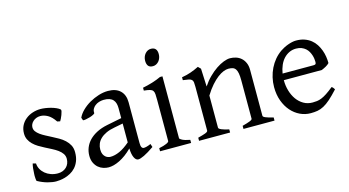

<svg xmlns="http://www.w3.org/2000/svg" viewBox="-76 -951 2282 1254"><g transform="rotate(-15 1065.0 -323.5)"><path d="M341.8 -138.2Q341.8 -103.5 332 -78.9Q322.3 -54.2 306.6 -37.1Q291 -20 272 -9.8Q252.9 0.5 234.4 5.9Q215.8 11.2 199.5 12.9Q183.1 14.6 173.8 14.6Q150.4 14.6 117.4 5.9Q84.5 -2.9 51.8 -21Q48.3 -22.5 47.4 -37.1Q46.4 -45.9 46.4 -56.6Q46.4 -63 46.9 -70.3Q47.4 -88.9 49.6 -107.9Q51.8 -127 55.2 -138.2L76.2 -132.8Q77.1 -112.3 86.9 -94.2Q96.7 -76.2 113 -62.5Q129.4 -48.8 151.1 -41Q172.9 -33.2 198.2 -33.2Q215.8 -33.2 230.5 -38.8Q245.1 -44.4 255.9 -54.7Q266.6 -64.9 272.5 -79.3Q278.3 -93.8 278.3 -110.8Q278.3 -130.4 267.8 -145.5Q257.3 -160.6 240.2 -173.1Q223.1 -185.5 201.4 -196.5Q179.7 -207.5 157.2 -219.2Q136.7 -229.5 117.7 -241.2Q98.6 -252.9 83.7 -267.6Q68.8 -282.2 59.8 -300.3Q50.8 -318.4 50.8 -341.8Q50.8 -372.1 63 -395.8Q75.2 -419.4 95.5 -435.5Q115.7 -451.7 141.8 -460.2Q168 -468.8 195.8 -468.8Q210.9 -468.8 229.2 -466.1Q247.6 -463.4 265.4 -458.5Q283.2 -453.6 298.8 -446.8Q314.5 -439.9 324.2 -431.2Q327.1 -428.2 325 -418Q322.8 -407.7 318.1 -395.5Q313.5 -383.3 308.1 -372.6Q302.7 -361.8 299.8 -357.9L280.8 -361.8Q257.3 -397 232.2 -410.9Q207 -424.8 183.1 -424.8Q167 -424.8 154.3 -419.4Q141.6 -414.1 132.6 -405.5Q123.5 -397 118.9 -386.7Q114.3 -376.5 114.3 -366.2Q114.3 -350.6 123.5 -338.1Q132.8 -325.7 147.9 -314.7Q163.1 -303.7 182.4 -293.7Q201.7 -283.7 222.2 -272.9Q243.2 -262.2 264.6 -250Q286.1 -237.8 303.2 -221.9Q320.3 -206.1 331.1 -185.8Q341.8 -165.5 341.8 -138.2Z M558.1 -48.8Q587.4 -48.8 620.4 -63.7Q653.3 -78.6 690.4 -110.8V-238.3L632.3 -227.1Q599.1 -221.2 575 -210Q550.8 -198.7 535.2 -183.6Q519.5 -168.5 512.2 -150.1Q504.9 -131.8 504.9 -111.8Q504.9 -92.3 510.7 -80.1Q516.6 -67.9 525.1 -60.8Q533.7 -53.7 542.7 -51.3Q551.8 -48.8 558.1 -48.8ZM838.4 -40Q796.9 -11.2 769.8 1.7Q742.7 14.6 729 14.6Q712.9 14.6 702.1 -7.8Q691.4 -30.3 690.4 -69.8Q668.5 -47.9 646.5 -31.7Q624.5 -15.6 603.5 -5.4Q582.5 4.9 563.7 9.8Q544.9 14.6 529.3 14.6Q511.7 14.6 493.2 8.8Q474.6 2.9 459.7 -9.8Q444.8 -22.5 435.1 -42.5Q425.3 -62.5 425.3 -90.8Q425.3 -119.6 435.8 -145.8Q446.3 -171.9 467 -193.4Q487.8 -214.8 518.6 -230.7Q549.3 -246.6 590.3 -254.9L690.4 -274.9V-342.8Q690.4 -359.4 686.5 -373.8Q682.6 -388.2 673.3 -398.7Q664.1 -409.2 648.2 -414.8Q632.3 -420.4 608.4 -419.9Q592.8 -419.4 577.6 -414.6Q562.5 -409.7 551.3 -400.9Q540 -392.1 533.7 -380.1Q527.3 -368.2 528.8 -353.5Q529.3 -349.1 518.8 -343.5Q508.3 -337.9 493.9 -333.5Q479.5 -329.1 465.6 -326.7Q451.7 -324.2 445.8 -325.7L439 -344.7Q450.2 -369.1 473.1 -391.6Q496.1 -414.1 525.6 -431.2Q555.2 -448.2 588.1 -458.5Q621.1 -468.8 651.9 -468.8Q705.6 -468.8 734.6 -440.7Q763.7 -412.6 763.7 -362.3V-86.9Q763.7 -66.4 769 -57.6Q774.4 -48.8 783.2 -48.8Q790 -48.8 800.8 -51.3Q811.5 -53.7 831.1 -62Z M1035.6 -615.7Q1035.6 -602.1 1031.2 -589.8Q1026.9 -577.6 1019.3 -568.6Q1011.7 -559.6 1001.5 -554.2Q991.2 -548.8 979 -548.8Q957 -548.8 947.5 -561Q938 -573.2 938 -595.7Q938 -609.4 942.4 -621.6Q946.8 -633.8 954.6 -642.8Q962.4 -651.9 972.4 -657Q982.4 -662.1 994.1 -662.1Q1035.6 -662.1 1035.6 -615.7ZM879.4 0V-21Q912.6 -27.8 930.2 -35.9Q947.8 -43.9 947.8 -50.8V-327.1Q947.8 -352.1 946.8 -367.4Q945.8 -382.8 939.5 -391.4Q933.1 -399.9 919.2 -403.8Q905.3 -407.7 879.4 -410.2V-429.7Q894.5 -432.6 911.4 -436.8Q928.2 -440.9 944.8 -446Q961.4 -451.2 976.6 -457Q991.7 -462.9 1004.4 -468.8H1021V-50.8Q1021 -44.9 1037.4 -36.4Q1053.7 -27.8 1089.4 -21V0Z M1443.4 0V-21Q1478.5 -30.3 1495.1 -37.1Q1511.7 -43.9 1511.7 -50.8V-309.1Q1511.7 -338.9 1508.3 -357.4Q1504.9 -376 1497.6 -386.7Q1490.2 -397.5 1478.3 -401.4Q1466.3 -405.3 1449.2 -405.3Q1434.1 -405.3 1415.5 -397.9Q1397 -390.6 1375.7 -374.5Q1354.5 -358.4 1331.3 -332.3Q1308.1 -306.2 1284.7 -268.1V-50.8Q1284.7 -43.5 1303 -35.6Q1321.3 -27.8 1353 -21V0H1143.1V-21Q1175.3 -29.3 1193.4 -35.9Q1211.4 -42.5 1211.4 -50.8V-347.2Q1211.4 -366.2 1210 -377.4Q1208.5 -388.7 1201.9 -395Q1195.3 -401.4 1181.6 -404.3Q1168 -407.2 1143.1 -410.2V-429.7Q1176.3 -435.1 1204.6 -445.1Q1232.9 -455.1 1260.3 -468.8L1277.3 -451.7L1282.7 -330.1Q1304.2 -362.8 1330.1 -388.4Q1356 -414.1 1382.3 -431.9Q1408.7 -449.7 1433.3 -459.2Q1458 -468.8 1477.1 -468.8Q1498 -468.8 1517.6 -462.4Q1537.1 -456.1 1552 -442.9Q1566.9 -429.7 1575.9 -409.4Q1585 -389.2 1585 -361.8V-50.8Q1585 -43.9 1599.9 -37.4Q1614.7 -30.8 1653.3 -21V0Z M1910.2 -418Q1885.3 -418 1864.3 -408.2Q1843.3 -398.4 1826.9 -380.9Q1810.5 -363.3 1799.6 -338.4Q1788.6 -313.5 1783.7 -283.2H1992.2Q2003.4 -283.2 2007.1 -286.9Q2010.7 -290.5 2010.7 -300.8Q2010.7 -309.6 2009.3 -321.8Q2007.8 -334 2003.7 -346.9Q1999.5 -359.9 1992.4 -372.6Q1985.4 -385.3 1974.1 -395.3Q1962.9 -405.3 1947 -411.6Q1931.2 -418 1910.2 -418ZM2090.8 -272Q2082 -262.2 2067.4 -253.9Q2052.7 -245.6 2037.1 -239.3H1780.3V-237.8Q1780.3 -201.2 1790.3 -167.2Q1800.3 -133.3 1818.8 -107.2Q1837.4 -81.1 1864.3 -65.4Q1891.1 -49.8 1924.8 -49.8Q1939.9 -49.8 1954.3 -51.5Q1968.8 -53.2 1985.4 -59.8Q2002 -66.4 2022.2 -79.6Q2042.5 -92.8 2069.8 -115.2Q2076.2 -111.8 2080.8 -105.5Q2085.4 -99.1 2087.9 -95.2Q2055.2 -59.6 2030.5 -37.8Q2005.9 -16.1 1984.1 -4.4Q1962.4 7.3 1941.2 11Q1919.9 14.6 1895 14.6Q1857.4 14.6 1823.5 -1.5Q1789.6 -17.6 1763.7 -47.1Q1737.8 -76.7 1722.4 -118.4Q1707 -160.2 1707 -211.9Q1707 -244.6 1714.4 -276.4Q1721.7 -308.1 1735.6 -336.4Q1749.5 -364.7 1769.5 -388.7Q1789.6 -412.6 1814.9 -430.2Q1825.7 -437.5 1839.1 -444.6Q1852.5 -451.7 1867.2 -457Q1881.8 -462.4 1896.2 -465.6Q1910.6 -468.8 1923.8 -468.8Q1956.1 -468.8 1980.7 -460Q2005.4 -451.2 2023.9 -436.3Q2042.5 -421.4 2055.2 -401.6Q2067.9 -381.8 2075.9 -359.9Q2084 -337.9 2087.4 -315.2Q2090.8 -292.5 2090.8 -272Z"/></g></svg>

Font: Akkhara
Style: Regular
Weight: 400
Designer: J. Victor Gaultney
Version: Version 1.00 June 13, 2006, initial release